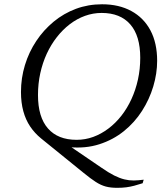

<svg xmlns="http://www.w3.org/2000/svg" viewBox="-20 -702 779 920"><path d="M379.5 125.5 176.5 -39Q146 -64 124.5 -96Q103 -128 91.8 -169Q80.5 -210 80.5 -261Q80.5 -328 99.5 -390.2Q118.5 -452.5 153.8 -505.5Q189 -558.5 237.2 -598.2Q285.5 -638 344 -659.8Q402.5 -681.5 469 -681.5Q550 -681.5 609.2 -649.2Q668.5 -617 700.8 -556.5Q733 -496 733 -410.5Q733 -350 714.5 -288Q696 -226 660.5 -170.5Q625 -115 573.5 -73.5Q522 -32 456 -10.8Q390 10.5 311 3L287 -20.5L466 101.5Q500.5 125.5 527 138.8Q553.5 152 576 157.5Q598.5 163 620.5 162.8Q642.5 162.5 668.5 159L663.5 176Q642 183 623 188Q604 193 584.8 195.5Q565.5 198 541.5 198Q510 198 486.8 191.8Q463.5 185.5 439.2 170Q415 154.5 379.5 125.5ZM162 -246.5Q162 -141 209.8 -86.5Q257.5 -32 347 -32Q388.5 -32 426.8 -46Q465 -60 499.2 -85.8Q533.5 -111.5 561.5 -147.2Q589.5 -183 609.8 -227Q630 -271 641 -321Q652 -371 652 -425Q652 -530.5 604.2 -585.2Q556.5 -640 467 -640Q426 -640 387.2 -626Q348.5 -612 314.5 -586Q280.5 -560 252.5 -524.2Q224.5 -488.5 204.2 -444.8Q184 -401 173 -351Q162 -301 162 -246.5Z"/></svg>

Font: Newsreader 20pt
Style: Italic
Weight: 400
Italic angle: -17°
Version: Version 1.003